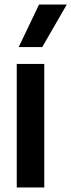

<svg xmlns="http://www.w3.org/2000/svg" viewBox="-20 -828 315 848"><path d="M54 0V-545.5H175.5V0ZM62.5 -620 152.5 -808H275L166.5 -620Z"/></svg>

Font: Encode Sans Cnd SmBold
Style: Regular
Weight: 600
Width: 3
Designer: Multiple Designers
Foundry: Impallari Type
Version: Version 3.002; ttfautohint (v1.8.3) -l 8 -r 50 -G 200 -x 14 